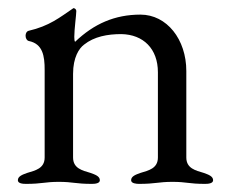

<svg xmlns="http://www.w3.org/2000/svg" viewBox="-20 -450 568 473"><path d="M279 -366C333 -365 369 -330 369 -272V-62C369 -35 346 -30 326 -24C315 -20 303 -16 303 -6C303 2 316 3 323 3C363 3 370 -2 405 -2C440 -2 445 3 485 3C493 3 505 2 505 -6C505 -16 493 -20 482 -24C462 -30 439 -35 439 -62V-275C439 -353 391 -414 326 -414C263 -414 211.5 -391.5 165 -347C163.6 -348.4 163 -353 163 -359C163 -378 168 -414 168 -423C168 -427 164 -430 161 -430C127 -407 102 -386 50 -374C46 -373 43 -368 43 -362C43 -356 46 -350 51 -349C85 -342 90.2 -313 90 -277V-62C90 -35 67 -30 47 -24C36 -20 24 -16 24 -6C24 2 36 3 44 3C84 3 90 -2 125 -2C160 -2 166 3 206 3C214 3 226 2 226 -6C226 -16 214 -20 203 -24C183 -30 160 -35 160 -62V-268C160 -309 175 -331 187 -340C212 -360 245 -366 279 -366Z"/></svg>

Font: EB Garamond 12
Style: Regular
Weight: 400
Version: Version 0.016+